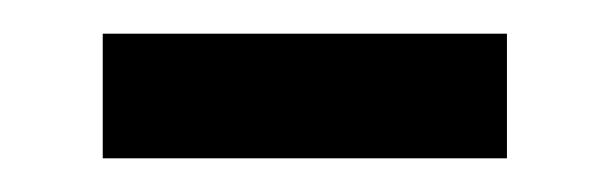

<svg xmlns="http://www.w3.org/2000/svg" viewBox="-20 -325 362 114"><path d="M41 -305H281V-231H41Z"/></svg>

Font: Noto Sans Syriac Eastern
Style: Regular
Weight: 400
Designer: Patrick Giasson and the Monotype Design Team
Foundry: Monotype Imaging Inc.
Version: Version 3.001; ttfautohint (v1.8.4.7-5d5b)